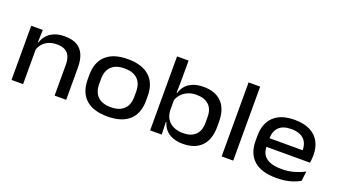

<svg xmlns="http://www.w3.org/2000/svg" viewBox="-59 -1130 2830 1612"><g transform="rotate(20 1356.0 -324.0)"><path d="M456 0V-277Q456 -316.5 444 -346.8Q432 -377 404.2 -394Q376.5 -411 328.5 -411Q284.5 -411 252 -396Q219.5 -381 199.2 -355.2Q179 -329.5 170.5 -297.5L155 -373H176Q186 -406.5 209.5 -434.8Q233 -463 272 -480Q311 -497 367.5 -497Q436 -497 478 -472.5Q520 -448 539.8 -401.2Q559.5 -354.5 559.5 -288V0ZM71 0V-484H174.5L170.5 -357L174.5 -347.5V0Z M931 13.5Q803.5 13.5 737 -47.2Q670.5 -108 670.5 -222.5V-263.5Q670.5 -377 737.2 -437.8Q804 -498.5 931 -498.5Q1058.5 -498.5 1125.2 -437.8Q1192 -377 1192 -263.5V-222.5Q1192 -108 1125.2 -47.2Q1058.5 13.5 931 13.5ZM931 -69.5Q1007 -69.5 1047.5 -108Q1088 -146.5 1088 -219.5V-266.5Q1088 -338.5 1047.8 -377Q1007.5 -415.5 931 -415.5Q855.5 -415.5 815 -377Q774.5 -338.5 774.5 -266.5V-219.5Q774.5 -146.5 815 -108Q855.5 -69.5 931 -69.5Z M1606 12.5Q1553 12.5 1514 -2.5Q1475 -17.5 1450 -45.5Q1425 -73.5 1414.5 -111.5H1380L1410.5 -216Q1413 -167.5 1435.2 -135.5Q1457.5 -103.5 1494.2 -88Q1531 -72.5 1576 -72.5Q1646.5 -72.5 1685.5 -109.8Q1724.5 -147 1724.5 -219V-269.5Q1724.5 -340.5 1685.2 -377.2Q1646 -414 1574.5 -414Q1530.5 -414 1496 -398.5Q1461.5 -383 1439 -356.8Q1416.5 -330.5 1407.5 -297L1384 -373H1415.5Q1425 -406.5 1448 -434.8Q1471 -463 1510.8 -480Q1550.5 -497 1610 -497Q1713.5 -497 1771 -437.8Q1828.5 -378.5 1828.5 -264.5V-221Q1828.5 -106.5 1770.2 -47Q1712 12.5 1606 12.5ZM1309.5 0V-661H1412.5V-492.5L1410 -351L1410.5 -330.5V-159.5L1409 -127L1413 0Z M1948.5 0V-661H2052V0Z M2441 13.5Q2306 13.5 2238.8 -46.8Q2171.5 -107 2171.5 -219.5V-265.5Q2171.5 -376 2235.2 -437.2Q2299 -498.5 2420.5 -498.5Q2503 -498.5 2558.2 -471Q2613.5 -443.5 2641.2 -393.5Q2669 -343.5 2669 -276V-265Q2669 -249.5 2667.5 -233.5Q2666 -217.5 2663.5 -204H2567.5Q2569 -223.5 2569.5 -243.2Q2570 -263 2570 -280Q2570 -323.5 2553.2 -353.8Q2536.5 -384 2503.2 -400Q2470 -416 2420.5 -416Q2347 -416 2310.5 -379.5Q2274 -343 2274 -277.5V-250.5L2274.5 -239V-208Q2274.5 -178 2284 -153.2Q2293.5 -128.5 2315 -110.2Q2336.5 -92 2371.8 -82Q2407 -72 2458 -72Q2514.5 -72 2564.8 -86Q2615 -100 2660 -124L2649.5 -37Q2609.5 -13.5 2557.5 0Q2505.5 13.5 2441 13.5ZM2222 -204V-281H2643V-204Z"/></g></svg>

Font: Anek Gujarati SemiExpanded Medium
Style: Regular
Weight: 500
Width: 6
Designer: Mrunmayee Ghaisas (Gujarati), Yesha Goshar (Latin)
Foundry: Ek Type
Version: Version 1.003